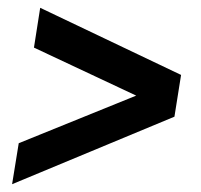

<svg xmlns="http://www.w3.org/2000/svg" viewBox="-20 -548 514 492"><path d="M427 -249 11 -76 28 -181 329 -303 67 -426 83 -528 444 -356Z"/></svg>

Font: Georama ExtraCondensed Thin SemiBold
Style: Italic
Weight: 600
Italic angle: -9°
Version: Version 1.001